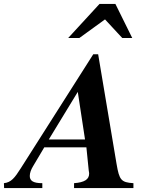

<svg xmlns="http://www.w3.org/2000/svg" viewBox="-88 -960 775 980"><path d="M593 0V-25C530 -29 521 -41 507 -123L413 -683H388L18 -101C-13 -52 -31 -29 -68 -25L-67 0H128V-25C80 -25 64 -38 64 -62C64 -77 70 -94 81 -112L138 -208H353L365 -89C366 -83 367 -79 367 -74C367 -44 343 -29 290 -25V0ZM346 -248H161L309 -491ZM587 -766 501 -940H420L260 -766H317L448 -861L536 -766Z"/></svg>

Font: XITS
Style: Bold Italic
Weight: 700
Italic angle: -16.33°
Designer: MicroPress Inc., with final additions and corrections provided by Coen Hoffman, Elsevier (retired)
Version: Version 1.105